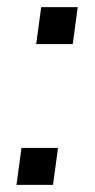

<svg xmlns="http://www.w3.org/2000/svg" viewBox="-20 -516 264 536"><path d="M26 0 40 -103H142L128 0ZM81 -393 95 -496H197L183 -393Z"/></svg>

Font: Host Grotesk Light
Style: Italic
Weight: 300
Italic angle: -8°
Designer: Doğukan Karapınar based on Poppins by Indian Type Foundry, Jonny Pinhorn
Foundry: Element Type
Version: Version 1.001; ttfautohint (v1.8.4.7-5d5b)